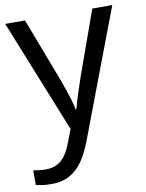

<svg xmlns="http://www.w3.org/2000/svg" viewBox="-87 -598 683 899"><g transform="rotate(-10 255.0 -148.0)"><path d="M1 -536H95L211 -231Q221 -204 229.5 -179Q238 -154 245 -130.5Q252 -107 256 -85H260Q266 -110 279 -150.5Q292 -191 306 -232L415 -536H510L279 74Q260 124 234.5 161.5Q209 199 172.5 219.5Q136 240 84 240Q60 240 42 237.5Q24 235 11 232V162Q22 164 37.5 166Q53 168 70 168Q101 168 123.5 156.5Q146 145 162 123.5Q178 102 189 73L217 2Z"/></g></svg>

Font: lsinhala85
Style: Book
Weight: 400
Designer: Jelle Bosma - Monotype Design Team
Foundry: Monotype Imaging Inc.
Version: Version 2.003